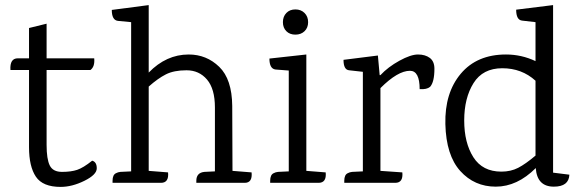

<svg xmlns="http://www.w3.org/2000/svg" viewBox="-20 -718 2274 754"><path d="M163 -443V-149Q163 -93 175.5 -68Q188 -43 223.5 -43Q259 -43 283 -51Q307 -59 342 -87Q360 -82 360 -57Q360 -32 311.5 -8Q263 16 218 16Q148 16 121 -24Q94 -64 94 -140V-443H21Q18 -489 50 -489H94V-608L163 -625V-489H350Q353 -456 335 -443Z M941 0H751V-8Q751 -40 783 -43L824 -45V-296Q824 -369 793 -405.5Q762 -442 712.5 -442Q663 -442 631.5 -426Q600 -410 564 -378V-47L640 -41Q644 0 612 0H422V-8Q422 -32 436 -38Q443 -42 453 -43L495 -45V-631L443 -636Q419 -639 419 -679L564 -698V-433Q633 -504 721 -504Q791 -504 841 -455.5Q891 -407 892 -302L893 -47L968 -41Q972 0 941 0Z M1231 0H1041V-8Q1041 -32 1055 -38Q1062 -42 1072 -43L1114 -45V-441L1062 -445Q1038 -448 1038 -488L1183 -504V-47L1259 -41Q1263 0 1231 0ZM1176 -595.5Q1162 -582 1140 -582Q1118 -582 1104.5 -595.5Q1091 -609 1091 -631Q1091 -653 1104.5 -667Q1118 -681 1140 -681Q1162 -681 1176 -667Q1190 -653 1190 -631Q1190 -609 1176 -595.5Z M1686 -448Q1686 -396 1669 -377Q1656 -366 1628 -368Q1628 -440 1590 -440Q1542 -440 1474 -372V-47L1560 -41Q1564 0 1532 0H1332V-8Q1332 -32 1346 -38Q1353 -42 1363 -43L1405 -45V-436L1351 -442Q1329 -444 1329 -483L1464 -500L1471 -423H1474Q1504 -455 1548.5 -479.5Q1593 -504 1621.5 -504Q1650 -504 1668 -490.5Q1686 -477 1686 -448Z M2155 15Q2089 15 2084 -58Q2011 15 1927 15Q1843 15 1787.5 -46.5Q1732 -108 1729 -230.5Q1726 -353 1789.5 -428.5Q1853 -504 1967 -504Q2028 -504 2083 -478V-631L2031 -637Q2007 -639 2007 -680L2152 -698V-40L2216 -32Q2214 15 2155 15ZM2083 -401Q2029 -450 1952.5 -450Q1876 -450 1839.5 -391.5Q1803 -333 1803 -245Q1803 -157 1839 -100.5Q1875 -44 1949 -44Q1986 -44 2015 -59Q2044 -74 2083 -107Z"/></svg>

Font: Karma
Style: Regular
Weight: 400
Designer: Joana Correia
Foundry: Indian Type Foundry
Version: Version 1.202;PS 1.0;hotconv 1.0.78;makeotf.lib2.5.61930; tt